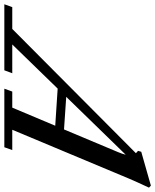

<svg xmlns="http://www.w3.org/2000/svg" viewBox="-5 -781 716 886"><g transform="rotate(90 353.0 -338.0)"><path d="M-70.3 0 -57.1 -36.6H43.5L616.7 -606.9Q612.8 -612.3 606 -616.7L610.4 -631.8L766.6 -676.3L775.9 -667.5Q748 -607.9 734.4 -575.7L508.8 -36.6H602.5L589.4 0H319.3L332.5 -36.6H406.7L490.2 -234.9L318.8 -246.1L115.2 -36.6H248L234.4 0ZM611.8 -524.4Q620.1 -543.9 624 -560.1L356.9 -285.6L507.3 -275.4Z"/></g></svg>

Font: Elstob 8pt Medium
Style: Italic
Weight: 500
Italic angle: -20°
Designer: Peter S. Baker
Version: Version 1.015